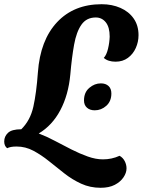

<svg xmlns="http://www.w3.org/2000/svg" viewBox="-68 -703 678 912"><path d="M410 189Q360 189 317.5 169.5Q275 150 237.5 120.5Q200 91 164 62Q128 33 90.5 13Q53 -7 11 -7Q-5 -7 -15.5 -5Q-26 -3 -34 1Q-48 -10 -48 -31Q-48 -55 -30 -72Q-12 -89 33 -89Q76 -131 90.5 -196.5Q105 -262 112 -359Q123 -512 203 -597.5Q283 -683 415 -683Q464 -683 504 -665.5Q544 -648 567 -615Q590 -582 590 -536Q590 -504 577 -475Q564 -446 539.5 -428Q515 -410 481 -410Q445 -410 425 -428Q438 -442 445 -471Q452 -500 453 -529Q453 -574 434.5 -597Q416 -620 387 -620Q343 -620 319 -586Q295 -552 284 -491Q273 -430 266 -349Q257 -252 218.5 -179.5Q180 -107 116 -69Q153 -55 192.5 -34Q232 -13 271.5 7Q311 27 349 40.5Q387 54 421 54Q463 54 500 37Q516 46 524.5 62.5Q533 79 533 97Q533 118 518.5 139.5Q504 161 477 175Q450 189 410 189ZM382 -179Q359 -179 345 -191.5Q331 -204 331 -226Q331 -264 356 -285.5Q381 -307 411 -307Q434 -307 447.5 -294.5Q461 -282 461 -259Q461 -222 437 -200.5Q413 -179 382 -179Z"/></svg>

Font: Sansita Swashed SemiBold
Style: Regular
Weight: 600
Designer: Pablo Cosgaya
Foundry: Omnibus-Type
Version: Version 1.003; ttfautohint (v1.8.3)